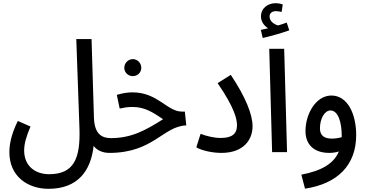

<svg xmlns="http://www.w3.org/2000/svg" viewBox="-20 -957 2303 1208"><path d="M39 1C39 154 156 231 285 231C471 231 552 116 569 -39C592 -9 628 5 669 5C708 5 725 -15 725 -43C725 -69 711 -88 678 -88C620 -88 574 -114 571 -218L556 -711H460L480 -147C486 40 445 139 289 139C202 139 132 88 132 -10C132 -53 145 -98 172 -161L92 -196C46 -103 39 -38 39 1Z M816 -478C845 -478 869 -501 869 -530C869 -560 845 -585 816 -585C786 -585 762 -560 762 -530C762 -501 786 -478 816 -478Z M668 5C945 5 1006 -163 1152 -168L1143 -255H1124C1031 -255 973 -376 813 -376C781 -376 747 -370 715 -360L733 -274C762 -280 781 -284 814 -284C890 -284 941 -251 1006 -207C893 -135 805 -88 677 -88Z M1215 -30C1253 -8 1320 5 1373 5C1511 5 1569 -76 1569 -163C1569 -235 1527 -344 1432 -486L1349 -434C1459 -274 1471 -205 1471 -168C1471 -112 1436 -89 1368 -89C1328 -89 1281 -100 1242 -115Z M1633 -718C1686 -730 1755 -750 1800 -766L1784 -815C1769 -809 1750 -803 1730 -797C1708 -802 1676 -822 1676 -853C1676 -873 1690 -887 1717 -887C1729 -887 1740 -884 1752 -882L1759 -929C1746 -934 1728 -937 1715 -937C1666 -937 1622 -907 1622 -853C1622 -820 1643 -794 1667 -779C1654 -776 1641 -773 1621 -769Z M1692 0H1786L1768 -650H1674Z M1899 230C2105 199 2221 81 2221 -107C2221 -240 2167 -356 2065 -356C1968 -356 1902 -241 1902 -132C1902 -52 1951 5 2052 5C2072 5 2093 2 2112 -4C2081 71 2006 117 1876 142ZM1993 -149C1993 -212 2023 -262 2059 -262C2107 -262 2130 -189 2130 -102C2130 -99 2130 -96 2130 -94C2110 -88 2088 -85 2068 -85C2023 -85 1993 -102 1993 -149Z"/></svg>

Font: Noto Sans Arabic Cond Med
Style: Regular
Weight: 500
Width: 3
Designer: Monotype Design Team, Nadine Chahine, Nizar Qandah and Khaled Hosny
Foundry: Monotype Imaging Inc.
Version: Version 2.012